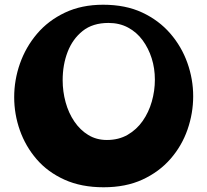

<svg xmlns="http://www.w3.org/2000/svg" viewBox="-20 -779 877 812"><path d="M418 13Q324 13 253 -19Q182 -51 135 -105.5Q88 -160 64 -228Q40 -296 40 -368Q40 -441 64.5 -510.5Q89 -580 136.5 -636Q184 -692 254.5 -725.5Q325 -759 416 -759Q511 -759 581.5 -726Q652 -693 700 -637.5Q748 -582 772.5 -513Q797 -444 797 -372Q797 -300 773 -231Q749 -162 701 -107Q653 -52 582.5 -19.5Q512 13 418 13ZM432 -187Q482 -187 520 -209Q558 -231 583.5 -267.5Q609 -304 622 -349.5Q635 -395 635 -442Q635 -490 621.5 -532.5Q608 -575 583 -609Q558 -643 521.5 -662.5Q485 -682 439 -682Q372 -682 329.5 -648Q287 -614 266 -559.5Q245 -505 245 -440Q245 -392 257.5 -346.5Q270 -301 294.5 -265Q319 -229 353.5 -208Q388 -187 432 -187Z"/></svg>

Font: Marhey Light SemiBold
Style: Regular
Weight: 600
Version: Version 1.000